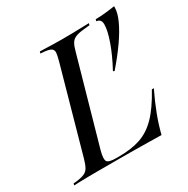

<svg xmlns="http://www.w3.org/2000/svg" viewBox="-160 -701 805 823"><g transform="rotate(-30 243.0 -290.0)"><path d="M372.6 -337.9 366.1 -341.1Q399.2 -402.4 416.9 -453.2Q434.7 -504 434.7 -533.9Q434.7 -559.7 411.3 -562.1L413.7 -571Q437.1 -571 463.3 -573.8Q489.5 -576.6 508.9 -579.8Q509.7 -579 509.7 -578.2Q509.7 -577.4 509.7 -574.2Q509.7 -547.6 493.1 -511.3Q476.6 -475 446 -431Q415.3 -387.1 372.6 -337.9ZM89.5 -2.4Q66.1 -2.4 44.8 -2Q23.4 -1.6 6 -1.2Q-11.3 -0.8 -22.6 0L-20.2 -8.9L-1.6 -10.5Q21.8 -13.7 35.1 -19.8Q48.4 -25.8 56 -39.1Q63.7 -52.4 71 -78.2L187.1 -492.7Q194.4 -518.5 195.2 -531.9Q196 -545.2 186.7 -551.6Q177.4 -558.1 154.8 -560.5L134.7 -562.1L137.1 -571Q149.2 -571 166.5 -570.2Q183.9 -569.4 205.2 -569Q226.6 -568.5 250.8 -568.5H249.2H250Q277.4 -568.5 301.6 -569Q325.8 -569.4 345.6 -570.2Q365.3 -571 379.8 -571L377.4 -562.1L347.6 -558.9Q321.8 -556.5 306.9 -550.4Q291.9 -544.4 283.9 -531Q275.8 -517.7 269.4 -492.7L150.8 -73.4Q140.3 -33.9 148 -22.6Q155.6 -11.3 192.7 -11.3H206.5Q266.9 -11.3 311.7 -26.2Q356.5 -41.1 394.4 -79.8Q432.3 -118.5 471.8 -190.3H481.5Q456.5 -138.7 438.7 -91.9Q421 -45.2 409.7 0Q370.2 -0.8 339.5 -1.2Q308.9 -1.6 277 -2Q245.2 -2.4 202.4 -2.4H94.4Z"/></g></svg>

Font: Playfair 144pt SemiCondensed
Style: Italic
Weight: 400
Width: 4
Italic angle: -15.6°
Designer: Claus Eggers Sørensen
Foundry: Claus Eggers Sørensen
Version: Version 2.203